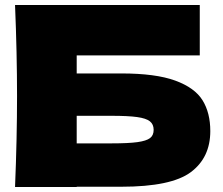

<svg xmlns="http://www.w3.org/2000/svg" viewBox="-20 -746 889 766"><path d="M464 -453Q601 -453 679 -424.5Q757 -396 788 -346Q819 -296 819 -223Q819 -117 741 -59Q663 -1 464 -1H286V0H40Q48 -194 48 -363Q48 -532 40 -726H777V-525H286V-453ZM424 -174Q493 -174 528.5 -179Q564 -184 578.5 -195Q593 -206 593 -228Q593 -250 578 -262Q563 -274 527 -279Q491 -284 424 -284H286V-174Z"/></svg>

Font: Mantou Sans
Style: Regular
Weight: 400
Designer: Mant0u / artakana
Foundry: Mant0u / artakana
Version: Version 1.001;October 22, 2023;FontCreator 14.0.0.2901 64-bi